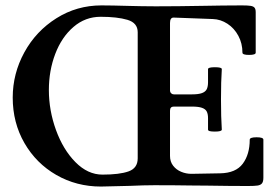

<svg xmlns="http://www.w3.org/2000/svg" viewBox="-20 -683 1022 708"><path d="M26.9 -323.2Q26.9 -411.6 69.8 -490Q112.8 -568.4 188 -615.7Q263.2 -663.1 354 -663.1Q389.2 -663.1 459.5 -661.1Q477.1 -660.6 501.2 -660.2Q525.4 -659.7 554.2 -659.7Q631.8 -659.7 737.3 -661.6Q759.8 -662.1 800 -662.6Q840.3 -663.1 872.1 -663.1Q894 -663.1 904.3 -661.4Q914.6 -659.7 918.7 -654.5Q922.9 -649.4 922.9 -638.2V-488.8Q922.9 -480.5 898.4 -480.5Q874 -480.5 874 -488.8Q874 -522.9 858.9 -551Q843.8 -579.1 818.6 -595.5Q793.5 -611.8 765.1 -612.8L620.1 -618.2Q606.9 -618.2 606.9 -598.1V-350.1Q606.9 -343.3 611.1 -339.1Q615.2 -335 621.1 -335H688Q711.9 -335 724.9 -339.8Q737.8 -344.7 742.4 -354.2Q747.1 -363.8 747.1 -379.9V-428.2Q747.1 -435.1 772.5 -435.1Q797.9 -435.1 797.9 -428.2Q794.9 -383.8 794.9 -316.9Q794.9 -249.5 797.9 -205.1Q797.9 -197.8 772.5 -197.8Q759.3 -197.8 753.2 -199.5Q747.1 -201.2 747.1 -205.1V-247.1Q747.1 -262.7 742.4 -271.7Q737.8 -280.8 724.9 -285.4Q711.9 -290 688 -290H621.1Q606.9 -290 606.9 -274.9V-107.9Q606.9 -86.9 618.4 -72Q629.9 -57.1 647.9 -49.6Q666 -42 686 -42L792 -43.9Q849.6 -44.9 875.2 -79.3Q900.9 -113.8 900.9 -168Q900.9 -176.8 926.3 -176.8Q951.2 -176.8 951.2 -168V-27.8Q951.2 -13.2 946 -6.8Q940.9 -0.5 929.7 1.2Q918.5 2.9 894 2.9Q828.1 2.9 746.6 1.5Q717.3 1.5 684.6 1Q651.9 0.5 617.2 0.2Q582.5 0 548.8 0Q511.2 0 458.5 2.4Q372.1 4.9 352.1 4.9Q262.2 4.9 187.7 -37.8Q113.3 -80.6 70.1 -155.5Q26.9 -230.5 26.9 -323.2ZM487.8 -99.1V-564Q487.8 -598.6 450 -609.9Q412.1 -621.1 351.1 -621.1Q294.4 -621.1 251 -583.7Q207.5 -546.4 183.8 -484.4Q160.2 -422.4 160.2 -351.1Q160.2 -275.9 186.5 -203.4Q212.9 -130.9 258.3 -85Q303.7 -39.1 357.9 -39.1Q420.4 -39.1 454.1 -51Q487.8 -63 487.8 -99.1Z"/></svg>

Font: JuniusX
Style: Bold
Weight: 700
Designer: Peter S. Baker
Foundry: Briery Creek Software
Version: Version 1.004